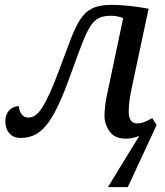

<svg xmlns="http://www.w3.org/2000/svg" viewBox="-20 -562 682 792"><path d="M555 -2Q542 4 527.5 7Q513 10 499 10Q453 10 432 -20Q411 -50 411 -85Q411 -96 413 -119.5Q415 -143 422 -174L488 -487Q477 -492 464 -494.5Q451 -497 437 -497Q407 -497 387.5 -487.5Q368 -478 352 -452.5Q336 -427 318 -380.5Q300 -334 273 -259Q245 -180 220.5 -128Q196 -76 172 -46.5Q148 -17 122 -5Q96 7 65 7Q42 7 28 -3.5Q14 -14 8 -29.5Q2 -45 2 -60Q2 -80 9.5 -94.5Q17 -109 30 -116.5Q43 -124 58 -124Q58 -108 68 -92.5Q78 -77 97 -77Q111 -77 124.5 -85.5Q138 -94 152.5 -116Q167 -138 185 -177Q203 -216 225 -276Q252 -348 271 -398.5Q290 -449 310.5 -481Q331 -513 361 -527.5Q391 -542 439 -542Q474 -542 515 -537.5Q556 -533 593 -526L524 -202Q518 -175 514.5 -149.5Q511 -124 511 -101Q511 -78 519.5 -65.5Q528 -53 547 -53Q561 -53 575 -58.5Q589 -64 608 -75L626 -46L507 210H425Z"/></svg>

Font: Noto Serif
Style: Italic
Weight: 400
Italic angle: -12°
Designer: Monotype Design Team
Foundry: Monotype Imaging Inc.
Version: Version 2.013